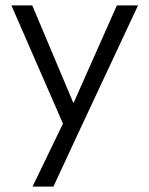

<svg xmlns="http://www.w3.org/2000/svg" viewBox="-20 -490 550 708"><path d="M228 2 22 -470H99L265 -76H236L411 -470H489L268 2ZM100 198 229 -69 268 2 177 198Z"/></svg>

Font: Outfit-Light
Style: Regular
Weight: 300
Designer: Rodrigo Fuenzalida
Foundry: fragTYPE
Version: Version 1.000